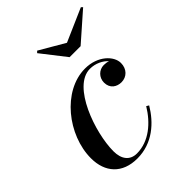

<svg xmlns="http://www.w3.org/2000/svg" viewBox="-201 -798 915 915"><g transform="rotate(-45 256.0 -341.0)"><path d="M337.5 -617.5 210.5 -691.5 202 -683 298 -560H372L512 -683L504 -690.5ZM403.5 -129.5 391 -137C348.5 -66.5 282 -8.5 200.5 -8.5C154 -8.5 128.5 -41.5 128.5 -95C128.5 -220 209 -452.5 327 -452.5C364 -452.5 397.5 -436 417.5 -413.5C408 -417 397 -418.5 386.5 -418.5C354.5 -418.5 328 -392.5 328 -358.5C328 -318.5 357.5 -300.5 388.5 -300.5C424 -300.5 451.5 -327 451.5 -367.5C451.5 -414 397.5 -470 311.5 -470C160.5 -470 29 -303 29 -147.5C29 -52.5 84 10 185 10C288.5 10 360 -56.5 403.5 -129.5Z"/></g></svg>

Font: Bodoni* 16pt Medium
Style: Italic
Weight: 500
Italic angle: -13°
Version: Version 2.3